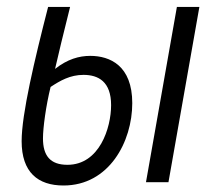

<svg xmlns="http://www.w3.org/2000/svg" viewBox="-20 -538 626 567"><path d="M167.5 9.8C302.2 9.8 370.6 -119.6 370.6 -233.4C370.6 -344.2 304.7 -373 246.6 -373C213.4 -373 179.2 -363.3 142.6 -334.5C152.3 -376 167 -439 187 -517.6H122.1C82 -361.3 43.9 -201.2 43.9 -121.1C43.9 -29.3 91.8 9.8 167.5 9.8ZM129.4 -281.2C157.7 -299.8 187 -316.9 226.6 -316.9C270.5 -316.9 308.1 -296.9 308.1 -227.5C308.1 -160.6 273.9 -51.3 179.2 -51.3C127.9 -51.3 106.9 -78.6 106.9 -129.4C106.9 -160.6 115.7 -225.6 129.4 -281.2ZM411.1 0H477.5L568.8 -517.6H502.4Z"/></svg>

Font: Cascadia Mono PL Light
Style: Italic
Weight: 300
Italic angle: -10°
Monospace: yes
Designer: Aaron Bell
Foundry: Saja Typeworks
Version: Version 2404.023